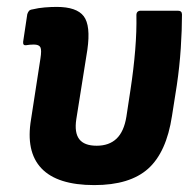

<svg xmlns="http://www.w3.org/2000/svg" viewBox="-20 -525 567 556"><path d="M253 11Q146 11 100 -37.5Q54 -86 70 -180L97 -355Q101 -380 97 -388Q93 -396 78 -396Q72 -396 66.5 -395.5Q61 -395 55 -394Q46 -393 47 -404L59 -484Q61 -490 64 -493.5Q67 -497 75 -498Q91 -502 109.5 -503.5Q128 -505 144 -505Q202 -505 222.5 -478Q243 -451 233 -381L201 -180Q195 -141 209.5 -122Q224 -103 260 -103Q296 -103 317.5 -123.5Q339 -144 346 -187L358 -266Q367 -325 371.5 -380Q376 -435 375 -481Q375 -494 388 -494H495Q507 -494 507 -483Q507 -439 503.5 -385.5Q500 -332 492 -278L478 -189Q462 -84 409 -36.5Q356 11 253 11Z"/></svg>

Font: Sofia Sans Semi Condensed ExtraBold
Style: Italic
Weight: 800
Italic angle: -9°
Version: Version 4.100